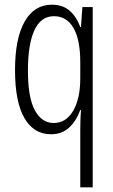

<svg xmlns="http://www.w3.org/2000/svg" viewBox="-20 -562 482 818"><path d="M322 -6Q322 -20 322.5 -43.5Q323 -67 325 -93H322Q304 -45 273.5 -17.5Q243 10 197 10Q124 10 84 -59Q44 -128 44 -263Q44 -398 85 -470Q126 -542 201 -542Q247 -542 276.5 -516.5Q306 -491 322 -447H325L331 -532H375V236H322ZM209 -38Q261 -38 291.5 -89.5Q322 -141 322 -229V-297Q322 -393 293 -443Q264 -493 210 -493Q154 -493 126.5 -433Q99 -373 99 -262Q99 -146 128.5 -92Q158 -38 209 -38Z"/></svg>

Font: Noto Sans Sinhala ExtraCondensed Light
Style: Regular
Weight: 300
Width: 2
Designer: Jelle Bosma - Monotype Design Team
Foundry: Monotype Imaging Inc.
Version: Version 2.006; ttfautohint (v1.8.4.7-5d5b)